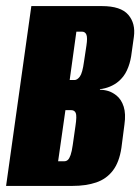

<svg xmlns="http://www.w3.org/2000/svg" viewBox="-30 -611 461 631"><path d="M-10 0 73 -591H305Q367 -591 391.5 -562.5Q416 -534 410 -490L401 -426Q397 -401 387 -379.5Q377 -358 359 -343Q347 -333 331.5 -326.5Q316 -320 299 -318L298 -316Q312 -316 325.5 -312Q339 -308 353 -297Q369 -284 376.5 -260.5Q384 -237 379 -202L369 -125Q362 -78 341 -50.5Q320 -23 286.5 -11.5Q253 0 208 0ZM161 -81H181Q188 -81 193 -85.5Q198 -90 202 -101.5Q206 -113 209 -134L218 -197Q223 -230 219 -239.5Q215 -249 204 -249H185ZM199 -348H215Q224 -348 232.5 -359.5Q241 -371 246 -408L254 -461Q258 -487 254 -497Q250 -507 239 -507H221Z"/></svg>

Font: Alumni Sans Black
Style: Italic
Weight: 900
Italic angle: -8°
Version: Version 1.016